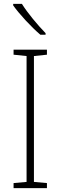

<svg xmlns="http://www.w3.org/2000/svg" viewBox="-20 -970 312 990"><path d="M93 -950H48V-942C80 -897 141 -831 188 -791H215V-799C175 -840 122 -903 93 -950ZM222 0V-26L155 -32V-681L222 -688V-714H50V-688L117 -681V-32L50 -26V0Z"/></svg>

Font: Noto Sans Thai SemCond ExtLt
Style: Regular
Weight: 200
Width: 4
Designer: Monotype Design Team
Foundry: Monotype Imaging Inc.
Version: Version 2.002